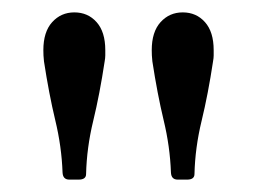

<svg xmlns="http://www.w3.org/2000/svg" viewBox="-20 -778 415 310"><path d="M149 -679Q141 -626 130.5 -582.8Q120 -539.5 119 -497Q119 -488 107 -488H92Q81.5 -488 81 -499.5Q79.5 -541.5 69.2 -584Q59 -626.5 51 -679Q50.5 -684.5 50.2 -688.5Q50 -692.5 50 -697Q50 -726.5 64.2 -742.2Q78.5 -758 100 -758Q122 -758 136 -742.2Q150 -726.5 150 -697Q150 -692.5 150 -688.5Q150 -684.5 149 -679ZM324 -679Q316 -626 305.5 -582.8Q295 -539.5 294 -497Q294 -488 282 -488H267Q256.5 -488 256 -499.5Q254.5 -541.5 244.2 -584Q234 -626.5 226 -679Q225.5 -684.5 225.2 -688.5Q225 -692.5 225 -697Q225 -726.5 239.2 -742.2Q253.5 -758 275 -758Q297 -758 311 -742.2Q325 -726.5 325 -697Q325 -692.5 325 -688.5Q325 -684.5 324 -679Z"/></svg>

Font: Besley* Condensed
Style: Regular
Weight: 400
Width: 3
Designer: Owen Earl
Foundry: indestructible type*
Version: Version 3.000; ttfautohint (v1.8.3)